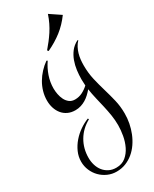

<svg xmlns="http://www.w3.org/2000/svg" viewBox="-221 -533 774 968"><g transform="rotate(-30 166.5 -49.0)"><path d="M331.5 147.9Q331.5 175.8 326.2 203.6Q320.8 231.4 310.3 257.6Q299.8 283.7 284.2 306.4Q268.6 329.1 248.5 345.7Q228.5 362.3 203.9 372.1Q179.2 381.8 150.4 381.8Q123.5 381.8 99.6 371.1Q75.7 360.4 57.9 342.3Q40 324.2 29.8 300Q19.5 275.9 19.5 249Q19.5 219.7 31.5 192.9Q43.5 166 63 143.6Q82.5 121.1 107.2 104Q131.8 86.9 157.7 77.1L160.6 83Q113.3 108.9 87.4 152.8Q61.5 196.8 61.5 251Q61.5 272.9 67.6 293.2Q73.7 313.5 85.9 329.1Q98.1 344.7 116.5 354.2Q134.8 363.8 158.7 363.8Q191.9 363.8 213.9 345.7Q235.8 327.6 249 300.5Q262.2 273.4 267.8 241.7Q273.4 210 273.4 182.1Q273.4 152.3 268.8 123.5Q264.2 94.7 257.6 65.9Q251 37.1 244.1 8.3Q237.3 -20.5 232.9 -49.8Q222.7 -37.6 210.9 -26.6Q199.2 -15.6 185.8 -7.6Q172.4 0.5 157.2 5.1Q142.1 9.8 125.5 9.8Q100.6 9.8 81.8 0.7Q63 -8.3 50.3 -23.9Q37.6 -39.6 31 -60.1Q24.4 -80.6 24.4 -104Q24.4 -130.4 31.7 -155.8Q39.1 -181.2 52.2 -203.6Q65.4 -226.1 83.5 -245.6Q101.6 -265.1 122.6 -279.8L128.4 -276.9Q107.4 -246.6 95.5 -211.7Q83.5 -176.8 83.5 -140.1Q83.5 -124.5 86.9 -106.4Q90.3 -88.4 97.9 -73.2Q105.5 -58.1 118.4 -48.1Q131.3 -38.1 150.4 -38.1Q173.3 -38.1 193.4 -48.1Q213.4 -58.1 230 -73.7Q228.5 -91.8 228.5 -109.9Q228.5 -134.8 231.9 -161.6Q235.4 -188.5 244.4 -213.1Q253.4 -237.8 269 -258.1Q284.7 -278.3 309.6 -291L313.5 -289.1Q301.8 -276.9 293.9 -262Q286.1 -247.1 281.5 -231Q276.9 -214.8 275.1 -198Q273.4 -181.2 273.4 -165Q273.4 -120.1 282.5 -81.5Q291.5 -43 302.5 -5.9Q313.5 31.2 322.5 68.6Q331.5 106 331.5 147.9ZM151.4 -323.2Q166.5 -340.8 180.2 -358.4Q193.8 -376 206.1 -394.8Q218.3 -413.6 228.5 -434.6Q238.8 -455.6 247.1 -480.5L309.6 -438.5Q279.3 -397 241.9 -367.9Q204.6 -338.9 156.7 -316.4Z"/></g></svg>

Font: Montez
Style: Regular
Weight: 400
Designer: Astigmatic (AOETI)
Foundry: Astigmatic (AOETI)
Version: Version 1.000